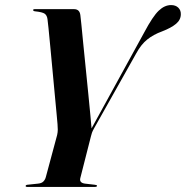

<svg xmlns="http://www.w3.org/2000/svg" viewBox="-20 -736 732 756"><path d="M362 -4.5Q362 0 353.5 0H86.5Q81 0 81 -3.5Q81 -7.5 87.5 -8.5L130 -13Q144.5 -14.5 151.2 -21.8Q158 -29 160.5 -39L205 -204.5Q207.5 -215.5 207.5 -225.5Q207.5 -235.5 206.5 -247Q206 -254.5 203 -286Q200 -317.5 195.8 -362.5Q191.5 -407.5 187 -456.8Q182.5 -506 178.2 -550.5Q174 -595 171 -625Q168 -655 167 -660.5Q165 -675.5 156 -682Q147 -688.5 117.5 -691.5Q110.5 -692.5 110.5 -696.5Q110.5 -700 116 -700H271.5Q294 -700 296.5 -675.5Q297.5 -669.5 300.5 -638.8Q303.5 -608 308 -562.2Q312.5 -516.5 317.8 -465Q323 -413.5 327.8 -365.2Q332.5 -317 336 -280.8Q339.5 -244.5 340.5 -230.5L548.5 -609.5Q581.5 -671.5 604.8 -693.8Q628 -716 653.5 -716Q671.5 -716 682 -705.8Q692.5 -695.5 692 -680Q692 -658 673.2 -642.2Q654.5 -626.5 618.5 -612.5Q584 -600 559.8 -580.5Q535.5 -561 516.5 -526L349.5 -229Q344.5 -220 342 -213Q339.5 -206 338 -199L296 -34Q292 -16 314.5 -13L353.5 -8.5Q362 -7.5 362 -4.5Z"/></svg>

Font: Fraunces 144pt S000 SemiBold
Style: Italic
Weight: 600
Italic angle: -16°
Version: Version 1.000; ttfautohint (v1.8.3)